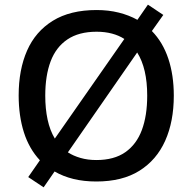

<svg xmlns="http://www.w3.org/2000/svg" viewBox="-20 -768 825 823"><path d="M725 -358Q725 -247 688 -164.5Q651 -82 577.5 -36Q504 10 393 10Q339 10 294.5 -1Q250 -12 214 -33L167 35L101 -9L151 -81Q105 -130 82.5 -200.5Q60 -271 60 -359Q60 -469 96 -551Q132 -633 206.5 -679Q281 -725 394 -725Q445 -725 489 -714Q533 -703 569 -683L614 -748L680 -704L631 -635Q678 -587 701.5 -516.5Q725 -446 725 -358ZM611 -358Q611 -475 568 -543L271 -115Q294 -100 325 -91Q356 -82 393 -82Q469 -82 517 -115.5Q565 -149 588 -210.5Q611 -272 611 -358ZM174 -358Q174 -302 184 -255.5Q194 -209 215 -174L513 -601Q490 -616 460 -624Q430 -632 394 -632Q318 -632 269 -599Q220 -566 197 -505Q174 -444 174 -358Z"/></svg>

Font: Noto Sans Cham Medium
Style: Regular
Weight: 500
Version: Version 2.002